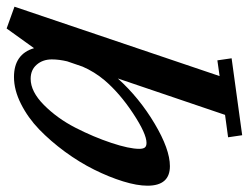

<svg xmlns="http://www.w3.org/2000/svg" viewBox="-116 -420 758 585"><g transform="rotate(-90 263.5 -127.0)"><path d="M50.3 11.2Q-9.3 11.2 -9.3 -57.1Q-9.3 -88.9 3.9 -131.6Q17.1 -174.3 39.6 -219.5Q62 -264.6 94.2 -308.6Q126.5 -352.5 162.1 -387Q197.8 -421.4 240 -442.6Q282.2 -463.9 321.8 -463.9Q391.6 -463.9 409.7 -402.8L469.7 -486.3L536.1 -462.4L324.7 162.6L372.6 155.8L378.9 199.2L144.5 231.4L138.2 188.5L206.5 179.2L317.4 -147.5Q258.3 -82 179.9 -35.4Q101.6 11.2 50.3 11.2ZM121.1 -60.1Q148.9 -60.1 210.7 -100.8Q272.5 -141.6 312 -188Q337.9 -218.8 353.5 -254.9L369.6 -301.8Q375.5 -326.7 375.5 -348.6Q375.5 -376 359.6 -394.5Q343.8 -413.1 316.4 -413.1Q277.3 -413.1 236.6 -372.6Q195.8 -332 167.5 -276.9Q139.2 -221.7 121.1 -167.2Q103 -112.8 103 -82Q103 -70.8 106.9 -65.4Q110.8 -60.1 121.1 -60.1Z"/></g></svg>

Font: Elstob 6pt
Style: Italic
Weight: 700
Italic angle: -20°
Designer: Peter S. Baker
Version: Version 1.015